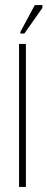

<svg xmlns="http://www.w3.org/2000/svg" viewBox="-20 -736 187 756"><path d="M55 0V-563H82V0ZM76 -604H60V-610L117 -716H147V-705Z"/></svg>

Font: Darker Grotesque Light Light
Style: Regular
Weight: 300
Version: Version 1.000;gftools[0.9.28]